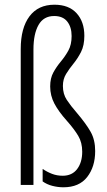

<svg xmlns="http://www.w3.org/2000/svg" viewBox="-20 -785 456 815"><path d="M338 -633Q338 -592 324 -564.5Q310 -537 292 -515Q274 -493 260.5 -471Q247 -449 247 -420Q247 -386 263.5 -361Q280 -336 307 -305Q346 -259 365 -225Q384 -191 384 -144Q384 -77 350 -33.5Q316 10 249 10Q226 10 202.5 4Q179 -2 161 -15V-68Q180 -55 201 -47Q222 -39 246 -39Q286 -39 307.5 -67.5Q329 -96 329 -141Q329 -180 312 -208.5Q295 -237 264 -272Q229 -311 211 -345Q193 -379 193 -418Q193 -453 206.5 -477.5Q220 -502 238 -523.5Q256 -545 270 -570Q284 -595 284 -632Q284 -670 265.5 -693.5Q247 -717 210 -717Q165 -717 143.5 -679Q122 -641 122 -575V0H68V-577Q68 -666 105 -715.5Q142 -765 211 -765Q272 -765 305 -729Q338 -693 338 -633Z"/></svg>

Font: Noto Sans Tamil ExtraCondensed Light
Style: Regular
Weight: 300
Width: 2
Designer: Jelle Bosma - Monotype Design Team
Foundry: Monotype Imaging Inc.
Version: Version 2.004; ttfautohint (v1.8.4.7-5d5b)